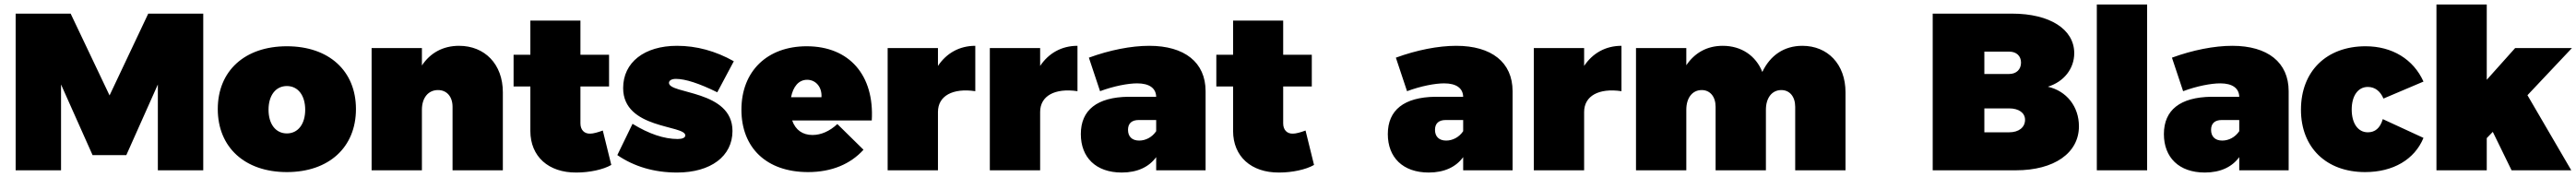

<svg xmlns="http://www.w3.org/2000/svg" viewBox="-20 -762 11523 792"><path d="M50 -701V0H253V-384L394 -68H545L686 -384V0H889V-701H643L470 -335L296 -701Z M1263 -555C1075 -555 954 -445 954 -274C954 -103 1075 8 1263 8C1451 8 1572 -103 1572 -274C1572 -445 1451 -555 1263 -555ZM1263 -377C1313 -377 1345 -335 1345 -271C1345 -207 1313 -165 1263 -165C1213 -165 1181 -207 1181 -271C1181 -335 1213 -377 1263 -377Z M2033 -557C1961 -557 1904 -525 1867 -469V-547H1642V0H1867V-271C1867 -324 1895 -359 1939 -359C1978 -359 2004 -330 2004 -284V0H2229V-349C2229 -475 2148 -557 2033 -557Z M2676 -178C2655 -170 2633 -164 2620 -164C2593 -163 2576 -181 2576 -210V-375H2704V-517H2576V-670H2352V-517H2277V-375H2352V-176C2352 -62 2433 11 2558 10C2616 10 2678 -3 2714 -24Z M3188 -349 3262 -488C3180 -534 3095 -557 3008 -557C2862 -557 2767 -483 2767 -368C2767 -183 3045 -204 3045 -156C3045 -146 3032 -140 3011 -140C2950 -140 2882 -163 2809 -208L2741 -68C2817 -16 2907 10 3008 10C3159 10 3256 -63 3256 -176C3256 -360 2972 -340 2972 -391C2972 -402 2984 -409 3003 -409C3045 -409 3107 -389 3188 -349Z M3588 -555C3412 -555 3296 -444 3296 -271C3296 -102 3407 8 3594 8C3700 8 3784 -28 3842 -92L3725 -207C3691 -175 3652 -158 3614 -158C3570 -158 3538 -180 3523 -223H3879C3891 -425 3779 -555 3588 -555ZM3654 -327H3518C3527 -373 3551 -405 3590 -405C3629 -405 3657 -372 3654 -327Z M4175 -467V-547H3950V0H4175V-261C4175 -333 4241 -369 4342 -354V-557C4271 -557 4213 -524 4175 -467Z M4632 -467V-547H4407V0H4632V-261C4632 -333 4698 -369 4799 -354V-557C4728 -557 4670 -524 4632 -467Z M5120 -557C5039 -557 4943 -538 4850 -504L4900 -354C4962 -377 5025 -389 5066 -389C5121 -389 5150 -367 5151 -329H5026C4887 -327 4814 -270 4814 -162C4814 -58 4881 10 4997 10C5067 10 5119 -15 5151 -59V0H5372V-354C5372 -483 5278 -557 5120 -557ZM5075 -133C5043 -133 5025 -151 5025 -181C5025 -210 5042 -225 5073 -225H5151V-175C5133 -148 5104 -133 5075 -133Z M5819 -178C5798 -170 5776 -164 5763 -164C5736 -163 5719 -181 5719 -210V-375H5847V-517H5719V-670H5495V-517H5420V-375H5495V-176C5495 -62 5576 11 5701 10C5759 10 5821 -3 5857 -24Z M6493 -557C6412 -557 6316 -538 6223 -504L6273 -354C6335 -377 6398 -389 6439 -389C6494 -389 6523 -367 6524 -329H6399C6260 -327 6187 -270 6187 -162C6187 -58 6254 10 6370 10C6440 10 6492 -15 6524 -59V0H6745V-354C6745 -483 6651 -557 6493 -557ZM6448 -133C6416 -133 6398 -151 6398 -181C6398 -210 6415 -225 6446 -225H6524V-175C6506 -148 6477 -133 6448 -133Z M7065 -467V-547H6840V0H7065V-261C7065 -333 7131 -369 7232 -354V-557C7161 -557 7103 -524 7065 -467Z M8041 -557C7959 -557 7897 -514 7862 -440C7833 -513 7768 -557 7685 -557C7614 -557 7559 -525 7522 -470V-547H7297V0H7522V-271C7522 -324 7549 -359 7591 -359C7628 -359 7653 -330 7653 -284V0H7878V-271C7878 -324 7905 -359 7947 -359C7984 -359 8009 -330 8009 -284V0H8234V-349C8234 -475 8154 -557 8041 -557Z M8979 -701H8624V0H8996C9167 0 9278 -77 9278 -197C9278 -285 9223 -355 9139 -374C9211 -396 9257 -455 9257 -524C9257 -631 9148 -701 8979 -701ZM8966 -431H8855V-531H8966C8998 -531 9019 -512 9019 -482C9019 -451 8998 -431 8966 -431ZM8966 -170H8855V-277H8966C9009 -277 9037 -257 9037 -226C9037 -192 9009 -170 8966 -170Z M9358 -742V0H9583V-742Z M9964 -557C9883 -557 9787 -538 9694 -504L9744 -354C9806 -377 9869 -389 9910 -389C9965 -389 9994 -367 9995 -329H9870C9731 -327 9658 -270 9658 -162C9658 -58 9725 10 9841 10C9911 10 9963 -15 9995 -59V0H10216V-354C10216 -483 10122 -557 9964 -557ZM9919 -133C9887 -133 9869 -151 9869 -181C9869 -210 9886 -225 9917 -225H9995V-175C9977 -148 9948 -133 9919 -133Z M10640 -321 10819 -397C10774 -497 10679 -555 10560 -555C10385 -555 10271 -443 10271 -271C10271 -102 10384 8 10558 8C10683 8 10779 -48 10819 -145L10637 -229C10625 -188 10602 -170 10570 -170C10526 -170 10498 -210 10498 -272C10498 -333 10526 -373 10570 -373C10602 -373 10626 -354 10640 -321Z M11483 -547H11229L11102 -405V-742H10877V0H11102V-144L11129 -172L11213 0H11480L11284 -336Z"/></svg>

Font: Montserrat arm Black
Style: Regular
Weight: 900
Designer: Julieta Ulanovsky
Foundry: Julieta Ulanovsky
Version: Version 6.000;PS 006.000;hotconv 1.0.88;makeotf.lib2.5.64775